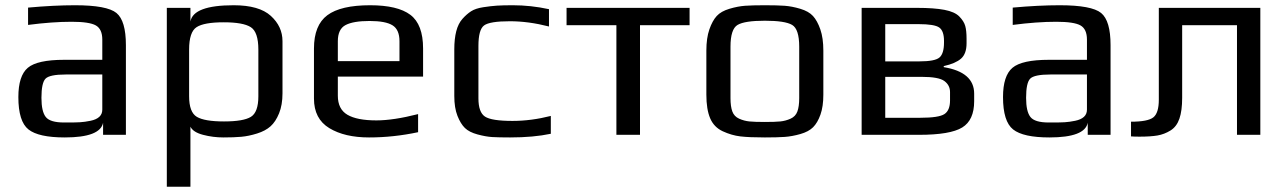

<svg xmlns="http://www.w3.org/2000/svg" viewBox="-20 -514 4903 732"><path d="M460 0H373V-46Q362 10 227 10Q127 10 88.5 -20.5Q50 -51 50 -144Q50 -225 86 -255.5Q122 -286 225 -286H370V-363Q370 -403 345.5 -417Q321 -431 253 -431Q179 -431 87 -419V-485Q186 -494 266 -494Q388 -494 424 -464.5Q460 -435 460 -342ZM370 -96V-230H231Q169 -230 153.5 -214Q138 -198 138 -141Q138 -89 154.5 -68Q171 -47 224 -47H242Q268 -47 285.5 -48Q303 -49 325 -53.5Q347 -58 358.5 -68.5Q370 -79 370 -96Z M1057 -357V-158Q1057 -114 1044 -82Q1031 -50 1011.5 -32.5Q992 -15 960 -5Q928 5 900 7.5Q872 10 832 10Q792 10 754 0Q716 -10 706 -31V198H616V-484H706V-432Q717 -494 871 -494Q968 -494 1012.5 -453.5Q1057 -413 1057 -357ZM965 -147V-325Q965 -392 936 -410.5Q907 -429 833 -429Q758 -429 729.5 -410.5Q701 -392 701 -325V-147Q701 -86 730.5 -68.5Q760 -51 834 -51Q908 -51 936.5 -68.5Q965 -86 965 -147Z M1593 -222H1268V-149Q1268 -98 1304.5 -76.5Q1341 -55 1415 -55Q1480 -55 1574 -79V-10Q1480 10 1387 10Q1294 10 1235.5 -25.5Q1177 -61 1177 -138V-329Q1177 -418 1228 -456Q1279 -494 1391 -494Q1496 -494 1544.5 -457.5Q1593 -421 1593 -329ZM1503 -281V-357Q1503 -401 1476.5 -417.5Q1450 -434 1389 -434Q1327 -434 1297.5 -418.5Q1268 -403 1268 -357V-281Z M2080 -4Q2014 10 1925 10Q1881 10 1856.5 8.5Q1832 7 1800.5 -1.5Q1769 -10 1752.5 -26Q1736 -42 1724 -72.5Q1712 -103 1712 -148V-326Q1712 -366 1719.5 -395Q1727 -424 1743 -442Q1759 -460 1776 -471Q1793 -482 1822.5 -486.5Q1852 -491 1874.5 -492.5Q1897 -494 1935 -494Q2004 -494 2073 -479V-413Q1995 -433 1924 -433Q1847 -433 1825.5 -417Q1804 -401 1804 -339V-139Q1804 -86 1829 -69.5Q1854 -53 1934 -53Q2005 -53 2080 -72Z M2609 -418H2420V0H2330V-418H2140V-484H2609Z M3119 -321V-153Q3119 -108 3108 -77Q3097 -46 3080 -29Q3063 -12 3031.5 -3Q3000 6 2971.5 8Q2943 10 2896 10Q2836 10 2802.5 6Q2769 2 2735.5 -13.5Q2702 -29 2687.5 -63Q2673 -97 2673 -153V-321Q2673 -369 2684.5 -402Q2696 -435 2712.5 -453Q2729 -471 2761 -480.5Q2793 -490 2820.5 -492Q2848 -494 2896 -494Q2944 -494 2971.5 -492Q2999 -490 3031 -480.5Q3063 -471 3079.5 -453Q3096 -435 3107.5 -402Q3119 -369 3119 -321ZM3027 -140V-336Q3027 -403 3000 -419Q2973 -435 2896 -435Q2819 -435 2792 -419Q2765 -403 2765 -336V-140Q2765 -108 2772 -89Q2779 -70 2798 -61.5Q2817 -53 2837 -51Q2857 -49 2896 -49Q2935 -49 2955 -51Q2975 -53 2994 -61.5Q3013 -70 3020 -89Q3027 -108 3027 -140Z M3694 -157V-128Q3694 -56 3648.5 -28Q3603 0 3484 0H3265V-484H3477Q3541 -484 3580.5 -476.5Q3620 -469 3637.5 -451Q3655 -433 3660 -415Q3665 -397 3665 -366V-349Q3665 -309 3644 -290.5Q3623 -272 3578 -262V-258Q3694 -239 3694 -157ZM3579 -352V-358Q3579 -396 3561 -409Q3543 -422 3482 -422H3355V-280H3485Q3545 -280 3562 -295Q3579 -310 3579 -352ZM3602 -131V-163Q3602 -189 3580.5 -205Q3559 -221 3494 -221H3355V-65H3489Q3559 -65 3580.5 -79Q3602 -93 3602 -131Z M4214 0H4127V-46Q4116 10 3981 10Q3881 10 3842.5 -20.5Q3804 -51 3804 -144Q3804 -225 3840 -255.5Q3876 -286 3979 -286H4124V-363Q4124 -403 4099.5 -417Q4075 -431 4007 -431Q3933 -431 3841 -419V-485Q3940 -494 4020 -494Q4142 -494 4178 -464.5Q4214 -435 4214 -342ZM4124 -96V-230H3985Q3923 -230 3907.5 -214Q3892 -198 3892 -141Q3892 -89 3908.5 -68Q3925 -47 3978 -47H3996Q4022 -47 4039.5 -48Q4057 -49 4079 -53.5Q4101 -58 4112.5 -68.5Q4124 -79 4124 -96Z M4398 -134V-484H4785V0H4696V-418H4487V-141Q4487 -92 4476.5 -61.5Q4466 -31 4442.5 -16.5Q4419 -2 4393 2.5Q4367 7 4324 7Q4304 7 4292 6V-50Q4356 -50 4377 -66.5Q4398 -83 4398 -134Z"/></svg>

Font: Play
Style: Regular
Weight: 400
Designer: Jonas Hecksher
Foundry: Jonas Hecksher, Playtypeª, e-types AS
Version: Version 1.002